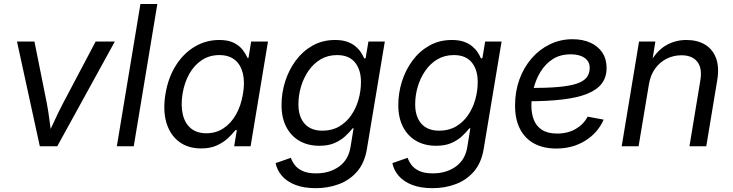

<svg xmlns="http://www.w3.org/2000/svg" viewBox="-20 -748 3749 982"><path d="M183.6 0 66.9 -535.6H156.2L219.2 -221.2Q228 -175.3 233.6 -129.4Q239.3 -83.5 245.6 -40H216.3Q237.3 -83.5 258.1 -129.2Q278.8 -174.8 303.2 -221.2L469.2 -535.6H567.4L272.9 0Z M784.7 -727.5 664.1 0H577.6L698.2 -727.5Z M1008.8 11.2Q941.4 11.2 895.5 -23.4Q849.6 -58.1 831.1 -120.6Q812.5 -183.1 826.2 -267.1Q840.3 -351.6 879.6 -413.6Q918.9 -475.6 976.3 -509.5Q1033.7 -543.5 1101.6 -543.5Q1147.9 -543.5 1176.5 -528.8Q1205.1 -514.2 1221.2 -492.9Q1237.3 -471.7 1245.6 -452.1H1251L1264.6 -535.6H1350.6L1261.7 0H1177.7L1191.4 -82.5H1184.1Q1168 -61.5 1144.5 -40Q1121.1 -18.6 1087.9 -3.7Q1054.7 11.2 1008.8 11.2ZM1035.2 -66.4Q1084.5 -66.4 1123 -91.8Q1161.6 -117.2 1187.3 -162.6Q1212.9 -208 1222.7 -268.1Q1232.9 -327.6 1222.2 -372.3Q1211.4 -417 1181.2 -441.7Q1150.9 -466.3 1101.6 -466.3Q1051.8 -466.3 1012.9 -440.9Q974.1 -415.5 948.7 -371.1Q923.3 -326.7 913.6 -268.1Q904.3 -209 914.8 -163.3Q925.3 -117.7 955.8 -92Q986.3 -66.4 1035.2 -66.4Z M1595.2 214.4Q1533.7 214.4 1490.5 197.5Q1447.3 180.7 1422.1 151.6Q1397 122.6 1389.6 86.4L1467.8 59.1Q1474.1 78.1 1488 96.4Q1502 114.7 1528.1 126.7Q1554.2 138.7 1596.7 138.7Q1665 138.7 1713.6 104.2Q1762.2 69.8 1772.9 3.4L1788.6 -92.8L1783.2 -91.3Q1767.1 -70.8 1744.6 -50.3Q1722.2 -29.8 1690.4 -16.1Q1658.7 -2.4 1613.8 -2.4Q1555.2 -2.4 1511.7 -27.3Q1468.3 -52.2 1444.1 -98.9Q1419.9 -145.5 1419.9 -210.9Q1419.9 -272.5 1438.7 -331.8Q1457.5 -391.1 1493.2 -439Q1528.8 -486.8 1579.3 -515.1Q1629.9 -543.5 1693.8 -543.5Q1729.5 -543.5 1754.9 -534.7Q1780.3 -525.9 1797.6 -511.5Q1814.9 -497.1 1825.7 -480.7Q1836.4 -464.4 1842.8 -449.2L1850.1 -450.7L1864.3 -535.6H1948.2L1856.9 12.2Q1845.2 84.5 1806.9 128.9Q1768.6 173.3 1713.4 193.8Q1658.2 214.4 1595.2 214.4ZM1629.4 -79.6Q1678.2 -79.6 1715.1 -101.3Q1752 -123 1776.6 -158.9Q1801.3 -194.8 1813.7 -239Q1826.2 -283.2 1826.2 -328.6Q1826.2 -391.6 1795.4 -429Q1764.6 -466.3 1704.1 -466.3Q1656.7 -466.3 1620.1 -444.6Q1583.5 -422.9 1558.1 -386.2Q1532.7 -349.6 1519.5 -304.9Q1506.3 -260.3 1506.3 -214.4Q1506.3 -151.4 1537.8 -115.5Q1569.3 -79.6 1629.4 -79.6Z M2192.4 214.4Q2130.9 214.4 2087.6 197.5Q2044.4 180.7 2019.3 151.6Q1994.1 122.6 1986.8 86.4L2064.9 59.1Q2071.3 78.1 2085.2 96.4Q2099.1 114.7 2125.2 126.7Q2151.4 138.7 2193.8 138.7Q2262.2 138.7 2310.8 104.2Q2359.4 69.8 2370.1 3.4L2385.7 -92.8L2380.4 -91.3Q2364.3 -70.8 2341.8 -50.3Q2319.3 -29.8 2287.6 -16.1Q2255.9 -2.4 2210.9 -2.4Q2152.3 -2.4 2108.9 -27.3Q2065.4 -52.2 2041.3 -98.9Q2017.1 -145.5 2017.1 -210.9Q2017.1 -272.5 2035.9 -331.8Q2054.7 -391.1 2090.3 -439Q2126 -486.8 2176.5 -515.1Q2227.1 -543.5 2291 -543.5Q2326.7 -543.5 2352.1 -534.7Q2377.4 -525.9 2394.8 -511.5Q2412.1 -497.1 2422.9 -480.7Q2433.6 -464.4 2439.9 -449.2L2447.3 -450.7L2461.4 -535.6H2545.4L2454.1 12.2Q2442.4 84.5 2404.1 128.9Q2365.7 173.3 2310.5 193.8Q2255.4 214.4 2192.4 214.4ZM2226.6 -79.6Q2275.4 -79.6 2312.3 -101.3Q2349.1 -123 2373.8 -158.9Q2398.4 -194.8 2410.9 -239Q2423.3 -283.2 2423.3 -328.6Q2423.3 -391.6 2392.6 -429Q2361.8 -466.3 2301.3 -466.3Q2253.9 -466.3 2217.3 -444.6Q2180.7 -422.9 2155.3 -386.2Q2129.9 -349.6 2116.7 -304.9Q2103.5 -260.3 2103.5 -214.4Q2103.5 -151.4 2135 -115.5Q2166.5 -79.6 2226.6 -79.6Z M2825.2 11.7Q2760.3 11.7 2712.9 -13.4Q2665.5 -38.6 2639.9 -87.9Q2614.3 -137.2 2614.3 -208.5Q2614.3 -280.3 2636.7 -342Q2659.2 -403.8 2699.5 -450Q2739.7 -496.1 2793 -521.7Q2846.2 -547.4 2908.2 -547.4Q2960.9 -547.4 3000 -529.5Q3039.1 -511.7 3060.8 -478.8Q3082.5 -445.8 3082.5 -400.4Q3082.5 -354 3058.3 -321.5Q3034.2 -289.1 2984.6 -268.8Q2935.1 -248.5 2857.9 -239.3Q2780.8 -230 2675.3 -230L2687 -297.9Q2776.4 -297.9 2835.9 -303.2Q2895.5 -308.6 2930.7 -320.6Q2965.8 -332.5 2981 -352.5Q2996.1 -372.6 2996.1 -401.4Q2996.1 -433.1 2970.2 -451.7Q2944.3 -470.2 2899.4 -470.2Q2845.2 -470.2 2807.1 -445.6Q2769 -420.9 2744.9 -381.3Q2720.7 -341.8 2709.2 -295.9Q2697.8 -250 2697.8 -207Q2697.8 -168.5 2710 -136Q2722.2 -103.5 2751.5 -84.2Q2780.8 -64.9 2830.1 -64.9Q2883.8 -64.9 2924.6 -88.6Q2965.3 -112.3 2985.4 -151.4L3067.4 -136.2Q3038.1 -68.8 2973.6 -28.6Q2909.2 11.7 2825.2 11.7Z M3298.8 -315.9 3246.1 0H3159.7L3248.5 -535.6H3332L3311 -405.8L3294.4 -408.7Q3331.1 -481.4 3380.6 -512.5Q3430.2 -543.5 3490.7 -543.5Q3546.4 -543.5 3585.7 -520Q3625 -496.6 3642.3 -450.4Q3659.7 -404.3 3647.9 -335L3592.3 0H3506.3L3561.5 -334Q3572.8 -398.9 3546.6 -432.1Q3520.5 -465.3 3465.3 -465.3Q3425.8 -465.3 3390.6 -448.2Q3355.5 -431.2 3331.1 -397.7Q3306.6 -364.3 3298.8 -315.9Z"/></svg>

Font: Inter 20pt
Style: Italic
Weight: 400
Italic angle: -9.3988°
Version: Version 4.001;git-66647c0bb